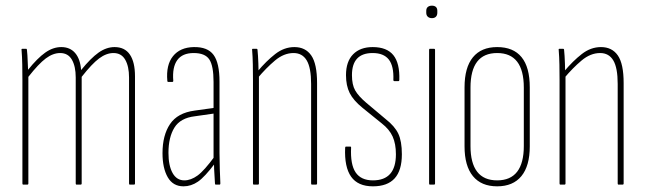

<svg xmlns="http://www.w3.org/2000/svg" viewBox="-20 -651 2277 677"><path d="M62 0Q59 0 59 -4V-368Q59 -395 58.5 -423Q58 -451 56 -475Q55 -479 59 -479H72Q75 -479 75 -475Q77 -457 77.5 -438Q78 -419 79 -405Q112 -446 139.5 -465.5Q167 -485 196 -485Q227 -485 245 -464Q263 -443 266 -404Q300 -446 327.5 -465.5Q355 -485 384 -485Q420 -485 438 -458.5Q456 -432 456 -382V-4Q456 0 452 0H438Q435 0 435 -4V-378Q435 -417 421.5 -440.5Q408 -464 380 -464Q355 -464 329.5 -445Q304 -426 268 -380V-4Q268 0 264 0H250Q247 0 247 -4V-378Q247 -417 233.5 -440.5Q220 -464 192 -464Q167 -464 141.5 -445Q116 -426 80 -380V-4Q80 0 76 0Z M741 0Q738 0 738 -4Q736 -31 735 -55.5Q734 -80 734 -93L733 -94V-362Q733 -419 718 -441.5Q703 -464 663 -464Q623 -464 605 -439Q587 -414 591 -366Q591 -362 587 -362H574Q570 -362 570 -366Q565 -422 590 -453Q615 -484 663 -485Q712 -486 733 -457.5Q754 -429 754 -363V-111Q754 -83 755 -55.5Q756 -28 757 -4Q757 0 754 0ZM627 6Q590 6 571.5 -26Q553 -58 553 -111Q553 -174 579.5 -213.5Q606 -253 666 -261L737 -271V-251L667 -241Q616 -235 595 -201Q574 -167 574 -112Q574 -67 588.5 -41Q603 -15 630 -15Q653 -15 676.5 -32Q700 -49 738 -101V-75Q702 -27 678 -10.5Q654 6 627 6Z M1080 0Q1077 0 1077 -4V-355Q1077 -412 1061.5 -438Q1046 -464 1015 -464Q981 -464 949.5 -437.5Q918 -411 888 -375V-399Q919 -436 950.5 -460.5Q982 -485 1018 -485Q1057 -485 1077.5 -455.5Q1098 -426 1098 -358V-4Q1098 0 1094 0ZM875 0Q872 0 872 -4V-368Q872 -395 871.5 -423Q871 -451 869 -475Q868 -479 872 -479H884Q888 -479 888 -475Q890 -456 891 -427Q892 -398 892 -383L893 -382V-4Q893 0 889 0Z M1295 6Q1242 6 1218 -28Q1194 -62 1197 -130Q1197 -134 1200 -134H1216Q1218 -134 1218 -131Q1215 -71 1234 -43Q1253 -15 1295 -15Q1376 -15 1376 -107Q1376 -144 1364.5 -169.5Q1353 -195 1326 -216L1258 -271Q1226 -297 1213 -323Q1200 -349 1200 -386Q1200 -434 1225 -459.5Q1250 -485 1294 -485Q1344 -485 1367 -456.5Q1390 -428 1388 -369Q1388 -365 1385 -365H1370Q1369 -365 1368 -366Q1367 -367 1367 -369Q1369 -418 1351 -441Q1333 -464 1294 -464Q1221 -464 1221 -386Q1221 -352 1232.5 -332Q1244 -312 1271 -289L1340 -231Q1372 -206 1384.5 -179.5Q1397 -153 1397 -107Q1397 -50 1371.5 -22Q1346 6 1295 6Z M1496 0Q1493 0 1493 -4V-475Q1493 -479 1496 -479H1510Q1514 -479 1514 -475V-4Q1514 0 1510 0ZM1503 -587Q1494 -587 1488.5 -592Q1483 -597 1483 -606V-613Q1483 -622 1488.5 -626.5Q1494 -631 1503 -631Q1512 -631 1517 -626.5Q1522 -622 1522 -613V-606Q1522 -597 1517 -592Q1512 -587 1503 -587Z M1733 6Q1677 6 1647.5 -30Q1618 -66 1618 -135V-343Q1618 -413 1647.5 -449Q1677 -485 1733 -485Q1790 -485 1819 -449.5Q1848 -414 1848 -343V-135Q1848 -66 1818.5 -30Q1789 6 1733 6ZM1733 -15Q1780 -15 1803.5 -45.5Q1827 -76 1827 -136V-342Q1827 -403 1803.5 -433.5Q1780 -464 1733 -464Q1686 -464 1662.5 -433.5Q1639 -403 1639 -342V-136Q1639 -76 1662.5 -45.5Q1686 -15 1733 -15Z M2161 0Q2158 0 2158 -4V-355Q2158 -412 2142.5 -438Q2127 -464 2096 -464Q2062 -464 2030.5 -437.5Q1999 -411 1969 -375V-399Q2000 -436 2031.5 -460.5Q2063 -485 2099 -485Q2138 -485 2158.5 -455.5Q2179 -426 2179 -358V-4Q2179 0 2175 0ZM1956 0Q1953 0 1953 -4V-368Q1953 -395 1952.5 -423Q1952 -451 1950 -475Q1949 -479 1953 -479H1965Q1969 -479 1969 -475Q1971 -456 1972 -427Q1973 -398 1973 -383L1974 -382V-4Q1974 0 1970 0Z"/></svg>

Font: Sofia Sans Extra Condensed Thin
Style: Regular
Weight: 250
Version: Version 4.100